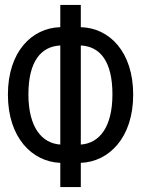

<svg xmlns="http://www.w3.org/2000/svg" viewBox="-20 -744 570 777"><path d="M224 13H307V-85C420 -89 519 -186 519 -361C519 -534 423 -631 307 -634V-724H224V-634C108 -631 12 -534 12 -361C12 -186 111 -89 224 -85ZM224 -159C150 -164 95 -228 95 -362C95 -496 146 -556 224 -560ZM307 -159V-560C385 -556 435 -496 435 -362C435 -228 381 -164 307 -159Z"/></svg>

Font: Noto Sans Mono Condensed
Style: Regular
Weight: 400
Width: 3
Designer: Monotype Design Team
Foundry: Monotype Imaging Inc.
Version: Version 2.014